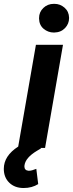

<svg xmlns="http://www.w3.org/2000/svg" viewBox="-84 -758 374 984"><path d="M116.2 -662.6C116.7 -640.6 124.5 -623 139.6 -610.4C154.8 -597.7 172.4 -591.3 191.4 -591.3C192.4 -591.3 193.4 -591.3 194.3 -591.3C217.3 -591.8 235.4 -599.6 249.5 -614.3C263.2 -628.9 270 -646 270 -665C270 -665.5 270 -666.5 270 -667.5C269.5 -688.5 261.7 -705.6 246.6 -718.8C231.4 -731.9 214.4 -738.3 194.8 -738.3C193.8 -738.3 192.9 -738.3 191.9 -738.3C170.9 -738.3 152.8 -731.4 138.2 -717.3C123.5 -703.1 116.2 -686 116.2 -665.5C116.2 -664.6 116.2 -663.6 116.2 -662.6ZM238.8 -528.3H100.1L9.3 -6.8C-40 24.9 -64.5 63 -64.5 107.4C-64.5 136.2 -55.2 160.2 -36.6 178.2C-18.1 196.3 6.3 205.6 37.1 205.6C65.9 205.6 90.8 198.7 111.8 185.5L102.1 107.4C86.4 113.8 73.7 117.2 64.5 117.2C64 117.2 63.5 117.2 63 117.2C48.3 116.2 41 108.4 41 94.7C41 92.8 41.5 91.3 41.5 89.4C44.9 63.5 65.9 38.6 105 15.1L127 2L122.6 0H147Z"/></svg>

Font: Roboto
Style: Bold Italic
Weight: 700
Italic angle: -12°
Designer: Google
Version: Version 2.137; 2017